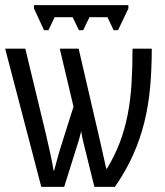

<svg xmlns="http://www.w3.org/2000/svg" viewBox="-22 -725 642 745"><path d="M476.1 -705.1V-691.9L436 -607.9H418.9L395 -658.2H325.2L300.8 -607.9H284.2L259.8 -658.2H189.9L166 -607.9H148.9L109.9 -691.9V-705.1ZM138.2 0 -2 -536.1H76.2L155.8 -206.1Q165.5 -164.6 173.8 -126.2Q182.1 -87.9 186 -63H188Q190.4 -71.8 194.1 -85.4Q197.8 -99.1 202.1 -115Q206.5 -130.9 211.4 -147.2Q216.3 -163.6 221.2 -178.2L263.2 -311L210 -536.1H283.2L350.1 -247.1Q354 -231 359.4 -207.5Q364.7 -184.1 370.4 -158.9Q376 -133.8 381.3 -110.4Q386.7 -86.9 390.1 -70.8H393.1Q423.8 -121.6 443.1 -172.9Q462.4 -224.1 473.4 -280.3Q484.4 -336.4 488.3 -399.4Q492.2 -462.4 492.2 -536.1H566.9Q566.9 -456.5 560.5 -386.2Q554.2 -315.9 538.1 -250.7Q522 -185.5 494.4 -123.8Q466.8 -62 423.8 0H344.2L303.2 -166Q299.8 -178.7 297.1 -192.4Q294.4 -206.1 293 -215.8Q290.5 -206.1 286.6 -190.9Q282.7 -175.8 278.8 -165L227.1 0Z"/></svg>

Font: Noto Mono
Style: Regular
Weight: 400
Designer: Monotype Design Team
Foundry: Monotype Imaging Inc.
Version: Version 1.00